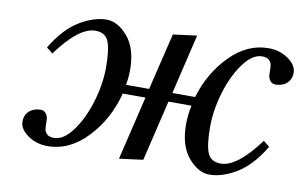

<svg xmlns="http://www.w3.org/2000/svg" viewBox="-60 -611 1156 732"><g transform="rotate(10 518.0 -245.0)"><path d="M50 -64Q50 -89 67 -104.5Q84 -120 111 -120Q124 -120 132 -109.5Q140 -99 140 -85Q140 -61 141.5 -50.5Q143 -40 151.5 -31.5Q160 -23 179 -23Q216 -23 251 -70.5Q286 -118 307 -187.5Q328 -257 328 -322Q328 -391 315.5 -422Q303 -453 264 -453Q201 -453 117 -339L93 -358Q140 -436 195.5 -469Q251 -502 299 -502Q343 -502 381.5 -456.5Q420 -411 420 -328Q420 -302 415 -270H504L557 -490L649 -502L594 -270H682Q711 -367 777.5 -434.5Q844 -502 926 -502Q970 -502 1003 -478.5Q1036 -455 1036 -426Q1036 -401 1019 -385.5Q1002 -370 975 -370Q962 -370 954 -380.5Q946 -391 946 -405Q946 -429 944.5 -439.5Q943 -450 934.5 -458.5Q926 -467 907 -467Q870 -467 835 -419.5Q800 -372 779 -302.5Q758 -233 758 -168Q758 -99 770.5 -68Q783 -37 822 -37Q885 -37 969 -151L993 -132Q946 -54 890.5 -21Q835 12 787 12Q743 12 704.5 -33.5Q666 -79 666 -162Q666 -197 674 -235H585L529 0L437 12L496 -235H408Q382 -133 313.5 -60.5Q245 12 160 12Q116 12 83 -11.5Q50 -35 50 -64Z"/></g></svg>

Font: Lingua Franca
Style: Italic
Weight: 400
Italic angle: -13°
Version: Version 1.19